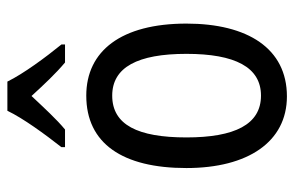

<svg xmlns="http://www.w3.org/2000/svg" viewBox="-162 -644 816 533"><g transform="rotate(-90 246.5 -378.0)"><path d="M286 -766H205C184 -722 140 -662 104 -616V-606H153C181 -629 213 -664 246 -699C278 -664 309 -631 339 -606H389V-616C354 -659 308 -721 286 -766ZM447 -269C447 -450 371 -547 247 -547C114 -547 46 -446 46 -269C46 -98 119 10 245 10C378 10 447 -99 447 -269ZM131 -269C131 -404 166 -475 247 -475C326 -475 363 -404 363 -269C363 -134 326 -62 247 -62C167 -62 131 -135 131 -269Z"/></g></svg>

Font: Noto Sans Telugu Condensed
Style: Regular
Weight: 400
Width: 3
Designer: Jelle Bosma - Monotype Design Team
Foundry: Monotype Imaging Inc.
Version: Version 2.005